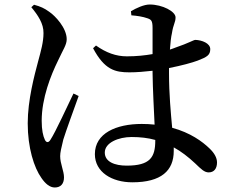

<svg xmlns="http://www.w3.org/2000/svg" viewBox="-20 -786 1040 852"><path d="M306 -371C281 -320 227 -201 204 -166C195 -151 185 -153 179 -166C171 -183 165 -209 165 -250C165 -351 206 -453 237 -516C261 -568 276 -587 276 -612C276 -662 225 -716 198 -734C176 -750 160 -757 131 -765L119 -754C148 -719 174 -681 173 -639C173 -600 162 -561 149 -513C133 -453 103 -342 103 -239C103 -130 131 -42 164 4C181 29 201 46 223 46C249 46 264 30 264 1C264 -27 247 -60 247 -93C247 -109 252 -130 261 -167C272 -203 310 -307 329 -360ZM669 -162C669 -88 646 -51 542 -51C489 -51 445 -68 445 -109C445 -153 506 -178 564 -178C602 -178 637 -174 669 -165ZM730 -484C786 -495 833 -508 857 -517C898 -533 913 -541 913 -568C913 -594 876 -608 847 -609C839 -609 818 -595 759 -575C752 -572 743 -569 734 -566C736 -596 739 -622 743 -639C749 -679 759 -686 759 -709C759 -735 701 -766 644 -766C619 -766 584 -750 561 -736L563 -718C589 -716 614 -712 634 -705C651 -699 657 -695 657 -661V-546C623 -540 585 -536 543 -536C495 -536 451 -552 406 -584L393 -572C444 -476 491 -465 554 -465C587 -465 622 -468 657 -472V-463C658 -388 663 -299 666 -233C648 -235 629 -236 609 -236C496 -236 401 -195 401 -102C401 -22 477 23 567 23C696 23 751 -29 751 -116V-132C784 -114 815 -90 846 -61C873 -35 887 -21 906 -21C929 -21 943 -37 943 -65C943 -86 931 -107 910 -127C878 -158 825 -197 744 -219C738 -285 730 -368 730 -462Z"/></svg>

Font: Source Han Serif CN SemiBold
Style: Regular
Weight: 600
Designer: Ryoko NISHIZUKA 西塚涼子 (kana & ideographs); Frank Grießhammer (Latin, Greek & Cyrillic); Wenlong ZHANG 张文龙 (bopomofo); San
Foundry: Adobe Systems Incorporated
Version: Version 1.000;PS 1;hotconv 16.6.53;makeotf.lib2.5.65590